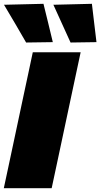

<svg xmlns="http://www.w3.org/2000/svg" viewBox="-23 -987 526 1007"><path d="M-3 0Q9 -55.5 20 -107.5Q31 -159.5 46 -229.5L98 -474Q113.5 -545.5 125 -600Q136.5 -654.5 149 -713H400Q387.5 -655 375.8 -599.8Q364 -544.5 349 -474L297 -229.5Q282 -159.5 271 -107.5Q260 -55.5 248 0ZM114 -764Q86.5 -811.5 57.8 -861Q29 -910.5 -2 -962L205 -967Q218 -916 229.8 -866.2Q241.5 -816.5 254 -766ZM347 -764Q304.5 -858.5 257 -962L459 -967Q465 -916 471 -866Q477 -816 483 -766Z"/></svg>

Font: Commissioner Black
Style: Italic
Weight: 900
Italic angle: -12°
Designer: Kostas Bartsokas
Foundry: Kostas Bartsokas
Version: Version 1.000; ttfautohint (v1.8.3)